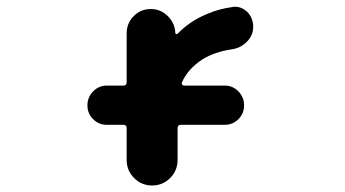

<svg xmlns="http://www.w3.org/2000/svg" viewBox="-20 -576 1040 578"><path d="M361.3 -94.7V-190.4Q361.3 -200.2 351.6 -200.2H301.8Q277.3 -200.2 260.3 -217.3Q243.2 -234.4 243.2 -258.8Q243.2 -283.2 260.3 -300.8Q277.3 -318.4 301.8 -318.4H351.6Q361.3 -318.4 361.3 -328.1V-475.6Q361.3 -505.9 382.3 -527.3Q403.3 -548.8 433.6 -548.8H434.6Q463.9 -548.8 485.4 -527.3Q506.8 -505.9 507.8 -476.6Q507.8 -474.6 509.8 -473.6Q511.7 -472.7 513.7 -473.6Q551.8 -512.7 601.6 -533.2Q636.7 -548.8 678.7 -554.7Q682.6 -555.7 687.5 -555.7Q707 -555.7 723.6 -541Q742.2 -522.5 742.2 -495.1Q742.2 -469.7 723.6 -450.7Q705.1 -431.6 678.7 -427.7Q626 -419.9 589.8 -397.5Q544.9 -368.2 527.3 -327.1Q526.4 -324.2 528.3 -321.3Q530.3 -318.4 534.2 -318.4H656.2Q680.7 -318.4 697.8 -300.8Q714.8 -283.2 714.8 -258.8Q714.8 -234.4 697.8 -217.3Q680.7 -200.2 656.2 -200.2H524.4Q514.6 -200.2 514.6 -190.4V-94.7Q514.6 -62.5 492.2 -40Q469.7 -17.6 438 -17.6Q406.2 -17.6 383.8 -40Q361.3 -62.5 361.3 -94.7Z"/></svg>

Font: Rounded-X Mgen+ 1mn bold
Style: Bold
Weight: 700
Designer: [Source Han Sans]
Ryoko NISHIZUKA  (kana & ideographs); Paul D. Hunt (Latin, Greek & Cyrillic); Wenlong ZHANG  (bopomofo
Version: Version 1.059.20150602